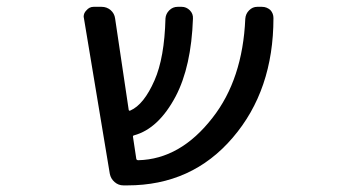

<svg xmlns="http://www.w3.org/2000/svg" viewBox="-20 -567 1040 566"><path d="M752 -546.9Q766.6 -546.9 777.3 -537.1Q786.1 -527.3 786.1 -513.7Q786.1 -300.8 666 -161.1Q545.9 -20.5 355.5 -20.5H343.8Q329.1 -20.5 317.9 -30.3Q306.6 -40 303.7 -54.7L227.5 -512.7Q226.6 -515.6 226.6 -517.6Q226.6 -528.3 234.4 -536.1Q243.2 -546.9 255.9 -546.9H279.3Q294.9 -546.9 306.2 -537.1Q317.4 -527.3 319.3 -512.7L359.4 -243.2Q360.4 -239.3 364.3 -241.2Q404.3 -258.8 435.5 -330.1Q464.8 -396.5 467.8 -512.7Q468.8 -526.4 479 -536.6Q489.3 -546.9 503.9 -546.9H515.6Q529.3 -546.9 539.6 -536.6Q549.8 -526.4 548.8 -511.7Q543.9 -371.1 498 -283.2Q447.3 -187.5 375 -168Q371.1 -167 372.1 -163.1L381.8 -98.6Q382.8 -94.7 387.7 -94.7Q511.7 -97.7 606.4 -219.7Q695.3 -333 703.1 -511.7Q704.1 -526.4 714.4 -536.6Q724.6 -546.9 738.3 -546.9Z"/></svg>

Font: Rounded-L Mgen+ 2m regular
Style: Regular
Weight: 400
Designer: [Source Han Sans]
Ryoko NISHIZUKA  (kana & ideographs); Paul D. Hunt (Latin, Greek & Cyrillic); Wenlong ZHANG  (bopomofo
Version: Version 1.059.20150602